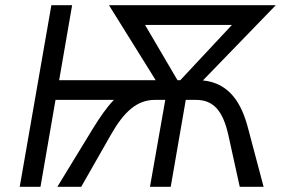

<svg xmlns="http://www.w3.org/2000/svg" viewBox="-20 -720 1087 740"><path d="M136 0 194 -335H419C389 -304 364 -266 339 -226L201 0H293L407 -200C457 -288 507 -335 577 -335H617L558 0H638L696 -335H736C806 -335 840 -288 860 -200L904 0H996L936 -226C912 -319 866 -400 762 -410L1043 -700H400L580 -411H208L258 -700H178L56 0ZM539 -624H874L675 -411H664Z"/></svg>

Font: Fixel Display 20240404
Style: Italic
Weight: 400
Italic angle: -10°
Designer: AlfaBravo + MacPaw
Foundry: Kyrylo Tkachov, Marchela Mozhyna, Serhii Makarenko, Maria Weinstein, Zakhar Kryvoshyya
Version: Version 1.211;Glyphs 3.2 (3225)